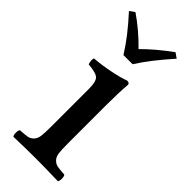

<svg xmlns="http://www.w3.org/2000/svg" viewBox="-216 -677 711 711"><g transform="rotate(45 140.0 -321.0)"><path d="M189.9 -320.8V-122.1Q189.9 -89.8 192.1 -73.5Q194.3 -57.1 203.6 -47.6Q212.9 -38.1 224.6 -35.9Q236.3 -33.7 262.2 -32.2Q266.6 -26.9 266.6 -14.6Q266.6 -2.4 262.2 2Q191.9 0 146 0Q100.1 0 29.8 2Q25.4 -2.4 25.4 -14.9Q25.4 -27.3 29.8 -32.2Q55.7 -33.7 67.4 -35.9Q79.1 -38.1 88.4 -47.6Q97.7 -57.1 99.9 -73.5Q102.1 -89.8 102.1 -122.1V-320.8Q102.1 -358.4 90.6 -369.9Q79.1 -381.3 37.1 -384.8Q31.7 -401.4 35.2 -414.1Q73.7 -417 115.7 -425.5Q157.7 -434.1 180.2 -442.9Q193.8 -442.9 193.8 -434.1Q189.9 -389.6 189.9 -320.8ZM104 -500Q66.4 -561 2.9 -629.9L22.9 -644Q79.1 -605.5 127.9 -555.2Q170.4 -598.6 232.9 -644L252.9 -629.9Q188.5 -558.1 151.9 -500Z"/></g></svg>

Font: Common Serif News
Style: Regular
Weight: 450
Designer: Philipp H. Poll, Khaled Hosny
Foundry: Stefan Peev, Context Ltd.
Version: Version 1.026